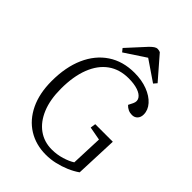

<svg xmlns="http://www.w3.org/2000/svg" viewBox="-266 -1038 1167 1167"><g transform="rotate(45 317.5 -454.0)"><path d="M586 -330 575 -56Q545 -35 508.5 -19.5Q472 -4 433 5Q394 14 354 14Q268 14 202 -27Q136 -68 99 -145Q62 -222 62 -328Q62 -448 101 -536Q140 -624 212 -672Q284 -720 383 -720Q446 -720 495.5 -701Q545 -682 573.5 -650Q602 -618 602 -580Q602 -556 588.5 -541.5Q575 -527 553 -527Q535 -527 520 -534Q505 -541 493 -554L508 -584Q520 -609 507 -629Q494 -649 461.5 -660Q429 -671 382 -671Q304 -671 249 -631.5Q194 -592 164.5 -516.5Q135 -441 135 -335Q135 -241 163 -173.5Q191 -106 241 -70Q291 -34 357 -34Q401 -34 442 -46.5Q483 -59 509 -76L517 -280L430 -296L435 -330ZM527 -774 509 -753 377 -843 242 -754 225 -775 333 -893Q347 -907 358 -914.5Q369 -922 380 -922Q387 -922 392.5 -920.5Q398 -919 403 -917Z"/></g></svg>

Font: Literata 24pt Light
Style: Italic
Weight: 300
Italic angle: -2°
Designer: Latin by Veronika Burian and Jose Scaglione. Greek by Irene Vlachou. Cyrillic by Vera Evstafieva
Foundry: TypeTogether
Version: Version 3.103;gftools[0.9.29]